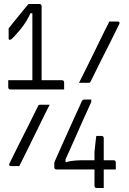

<svg xmlns="http://www.w3.org/2000/svg" viewBox="-20 -817 640 955"><path d="M373 -405Q386 -431 398.5 -456Q411 -481 423.5 -506.5Q436 -532 448.5 -557.5Q461 -583 473.5 -608.5Q486 -634 498.5 -659.5Q511 -685 524 -710Q527 -710 532.5 -710Q538 -710 544 -710Q550 -710 555.5 -710Q561 -710 565 -710Q571 -710 573.5 -706.5Q576 -703 573 -697Q561 -673 549.5 -649.5Q538 -626 526 -602Q514 -578 502 -554.5Q490 -531 478 -507Q466 -483 454.5 -459.5Q443 -436 431 -412Q429 -408 427 -406.5Q425 -405 421 -405Q417 -405 407 -405Q397 -405 387.5 -405Q378 -405 373 -405ZM227 -296Q214 -271 201.5 -245.5Q189 -220 176.5 -194.5Q164 -169 151.5 -143.5Q139 -118 126.5 -92.5Q114 -67 101.5 -42Q89 -17 76 9Q73 9 67.5 9Q62 9 56 9Q50 9 44.5 9Q39 9 35 9Q29 9 26.5 5.5Q24 2 27 -4Q39 -28 50.5 -51.5Q62 -75 74 -99Q86 -123 98 -146.5Q110 -170 122 -194Q134 -218 145.5 -241.5Q157 -265 169 -289Q171 -294 173 -295Q175 -296 179 -296Q184 -296 193.5 -296Q203 -296 213 -296Q223 -296 227 -296ZM21 -418H288Q293 -418 296 -415Q299 -412 299 -407Q299 -403 299 -398.5Q299 -394 299 -389.5Q299 -385 299 -380.5Q299 -376 299 -372H32Q27 -372 24 -375Q21 -378 21 -383Q21 -387 21 -391Q21 -395 21 -399.5Q21 -404 21 -409Q21 -414 21 -418ZM187 -397H136L141 -410Q141 -417 141 -423Q141 -429 141 -434.5Q141 -440 141 -443Q141 -445 141 -474Q141 -503 141 -546Q141 -589 141 -635.5Q141 -682 141 -721.5Q141 -761 141 -781L158 -751H114L142 -777Q134 -755 123 -733.5Q112 -712 97 -691Q82 -670 61 -647Q45 -629 39 -624Q33 -619 29 -619Q26 -619 24.5 -620.5Q23 -622 23 -625V-676Q34 -690 48.5 -708Q63 -726 73 -738Q85 -752 97.5 -768Q110 -784 122 -797Q129 -797 136.5 -797Q144 -797 151 -797Q158 -797 164.5 -797Q171 -797 176 -797Q181 -797 184 -794Q187 -791 187 -786Q187 -784 187 -755.5Q187 -727 187 -683.5Q187 -640 187 -592Q187 -544 187 -500.5Q187 -457 187 -428.5Q187 -400 187 -397ZM496 118Q492 118 487.5 118Q483 118 478.5 118Q474 118 469.5 118Q465 118 461 118Q456 118 453 115Q450 112 450 107V-58Q450 -60 451 -70.5Q452 -81 453.5 -95Q455 -109 456.5 -122Q458 -135 459 -141H485Q490 -141 493 -138Q496 -135 496 -130V67Q496 74 496 92Q496 110 496 118ZM556 26H261Q256 26 253 23Q250 20 250 15V-8Q250 -9 259.5 -30.5Q269 -52 284 -85.5Q299 -119 316 -157Q333 -195 349 -230Q365 -265 375.5 -288Q386 -311 387 -314Q390 -319 393.5 -320.5Q397 -322 401 -322Q405 -322 409 -322Q413 -322 417.5 -322Q422 -322 426 -322Q430 -322 434 -322V-310Q433 -307 422.5 -284.5Q412 -262 397 -228.5Q382 -195 365.5 -157.5Q349 -120 333.5 -85.5Q318 -51 307.5 -27.5Q297 -4 295 1L306 -41V10L290 -5Q305 -10 320 -13.5Q335 -17 354.5 -18.5Q374 -20 400 -20H545Q550 -20 553 -17Q556 -14 556 -9Q556 -5 556 -0.5Q556 4 556 8.5Q556 13 556 17.5Q556 22 556 26Z"/></svg>

Font: Recursive Monospace Light
Style: Regular
Weight: 300
Version: Version 1.047